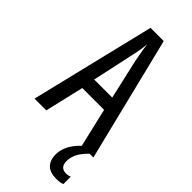

<svg xmlns="http://www.w3.org/2000/svg" viewBox="-294 -764 1038 1038"><g transform="rotate(45 225.0 -245.0)"><path d="M361 0 309 -223H142L90 0H0L173 -714H274L450 0ZM240 -535Q237 -554 233.5 -571.5Q230 -589 227.5 -606Q225 -623 223 -638Q222 -623 219.5 -606Q217 -589 213.5 -571.5Q210 -554 206 -536L155 -301H293ZM361 117Q361 141 372.5 153.5Q384 166 406 166Q417 166 424.5 164Q432 162 437 160V216Q429 220 417 222Q405 224 390 224Q342 224 318 200.5Q294 177 294 131Q294 106 303.5 81Q313 56 331.5 32Q350 8 375 -12L421 0Q387 34 374 61Q361 88 361 117Z"/></g></svg>

Font: Noto Sans Arabic ExtraCondensed
Style: Regular
Weight: 400
Width: 2
Designer: Monotype Design Team, Nadine Chahine, Nizar Qandah and Khaled Hosny
Foundry: Monotype Imaging Inc.
Version: Version 2.012